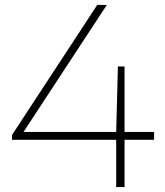

<svg xmlns="http://www.w3.org/2000/svg" viewBox="-20 -760 671 780"><path d="M29 -192V-212L375 -740H414L67 -211L58 -224H606V-192ZM452 0V-224L459 -490H486V0Z"/></svg>

Font: Encode Sans SC Expanded Thin
Style: Regular
Weight: 250
Width: 7
Designer: Multiple Designers
Foundry: Impallari Type
Version: Version 3.002